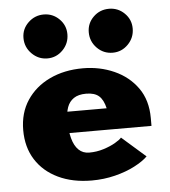

<svg xmlns="http://www.w3.org/2000/svg" viewBox="-51 -731 696 788"><g transform="rotate(-5 297.0 -337.0)"><path d="M296 11Q217 11 157.5 -17.5Q98 -46 65.5 -97.5Q33 -149 33 -219Q33 -290 67.5 -342Q102 -394 162 -422.5Q222 -451 299 -451Q368 -451 427.5 -424.5Q487 -398 523 -347.5Q559 -297 559 -223V-191H191V-279H382Q374 -314 356 -330Q338 -346 303 -346Q271 -346 252 -333Q233 -320 225 -297.5Q217 -275 217 -245Q217 -202 225.5 -170Q234 -138 251.5 -121Q269 -104 295 -104Q326 -104 354.5 -113Q383 -122 403.5 -134Q424 -146 430 -154L528 -68Q509 -49 473.5 -30.5Q438 -12 392 -0.5Q346 11 296 11ZM427 -504Q389 -504 362.5 -531Q336 -558 336 -596Q336 -633 362.5 -659Q389 -685 427 -685Q464 -685 490.5 -659Q517 -633 517 -596Q517 -558 490.5 -531Q464 -504 427 -504ZM158 -504Q121 -504 94 -531Q67 -558 67 -596Q67 -633 94 -659Q121 -685 158 -685Q195 -685 221.5 -659Q248 -633 248 -596Q248 -558 221.5 -531Q195 -504 158 -504Z"/></g></svg>

Font: Teachers ExtraBold
Style: Regular
Weight: 800
Designer: Alfredo Marco Pradil, Chank Diesel
Version: Version 1.001